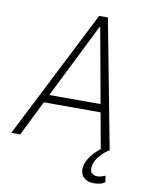

<svg xmlns="http://www.w3.org/2000/svg" viewBox="-96 -776 824 1038"><g transform="rotate(10 316.0 -257.0)"><path d="M5 0 363 -705H411L545 0H496L459 -204L485 -193H131L155 -204L54 0ZM376 -647 167 -228 154 -237H478L455 -228L379 -647ZM489 191Q452 191 431 166.5Q410 142 422 97Q434 64 462 34Q490 4 533 -23L546 0Q536 5 519.5 18.5Q503 32 488.5 50.5Q474 69 467 92Q459 125 471.5 138Q484 151 503 151Q513 151 524 148Q535 145 547 140L552 174Q542 183 526 187Q510 191 489 191Z"/></g></svg>

Font: Nunito Sans 7pt Condensed ExtraLight
Style: Italic
Weight: 250
Width: 3
Italic angle: -9°
Designer: Vernon Adams
Foundry: Vernon Adams
Version: Version 3.101;gftools[0.9.27]